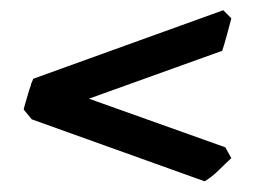

<svg xmlns="http://www.w3.org/2000/svg" viewBox="-20 -469 494 372"><path d="M428.2 -162.6Q417.5 -152.8 404.5 -139.9Q391.6 -127 376.5 -117.7L41.5 -237.8L25.9 -256.8L27.3 -262.7L29.8 -271.5L34.7 -288.1Q35.6 -292 37.1 -295.9Q38.6 -299.8 39.6 -303.2Q40 -304.7 40.3 -306.4Q40.5 -308.1 41.5 -309.1L44.4 -316.4L412.6 -449.2L428.2 -433.6Q426.8 -428.2 424.6 -419.7Q422.4 -411.1 419.7 -401.6Q417 -392.1 414.6 -383.5Q412.1 -375 410.6 -370.6L152.3 -277.8L416.5 -183.6Z"/></svg>

Font: Gentium Basic
Style: Bold
Weight: 700
Designer: J. Victor Gaultney and Annie Olsen
Foundry: SIL International
Version: Version 1.100